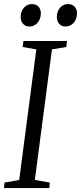

<svg xmlns="http://www.w3.org/2000/svg" viewBox="-21 -950 409 970"><path d="M-1 0 2 -27.5 76 -41 162.5 -700.5 93.5 -712.5 97.5 -743H317.5L314 -712.5L241.5 -700.5L155 -41L231 -27.5L228 0ZM126.5 -816Q108 -816 95.5 -829.8Q83 -843.5 83.5 -866.5Q84 -892.5 100.2 -911Q116.5 -929.5 140 -929.5Q162 -929.5 173.8 -916Q185.5 -902.5 185.5 -883Q185 -853 168.2 -834.5Q151.5 -816 126.5 -816ZM308.5 -816Q290.5 -816 278 -829.8Q265.5 -843.5 266 -866.5Q266.5 -892.5 282.5 -911Q298.5 -929.5 322.5 -929.5Q344 -929.5 356 -916Q368 -902.5 368 -883Q367.5 -853 350.8 -834.5Q334 -816 308.5 -816Z"/></svg>

Font: Merriweather 72pt Light
Style: Italic
Weight: 300
Italic angle: -7.8°
Version: Version 2.101